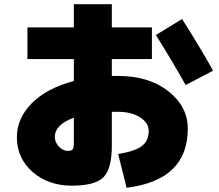

<svg xmlns="http://www.w3.org/2000/svg" viewBox="-20 -830 1040 910"><path d="M580 60 540 -100Q620 -113 652.5 -138Q685 -163 685 -210Q685 -247 644.5 -273.5Q604 -300 540 -300H510V-140Q510 -29 470 10.5Q430 50 320 50Q209 50 134.5 -15Q60 -80 60 -180Q60 -269 130.5 -340.5Q201 -412 330 -446V-550H110V-700H330V-810H510V-700H700V-550H510V-470H540Q686 -470 778 -397.5Q870 -325 870 -220Q870 24 580 60ZM990 -495 860 -427Q796 -541 719 -664L843 -740Q934 -596 990 -495ZM330 -272Q240 -240 240 -180Q240 -156 259 -135.5Q278 -115 300 -115Q319 -115 324.5 -122Q330 -129 330 -155Z"/></svg>

Font: Mplus 1p Black
Style: Regular
Weight: 900
Version: Version 1.061